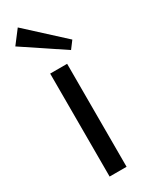

<svg xmlns="http://www.w3.org/2000/svg" viewBox="-209 -833 675 872"><g transform="rotate(-30 128.5 -397.5)"><path d="M173.1 -540V0H84.2V-540ZM248.6 -623.5 219.8 -585.2 8.8 -726 61.5 -795.1Z"/></g></svg>

Font: Pathway Extreme 8pt Thin
Style: Regular
Weight: 100
Designer: Eduardo Rodriguez Tunni
Foundry: Eduardo Rodriguez Tunni
Version: Version 1.000